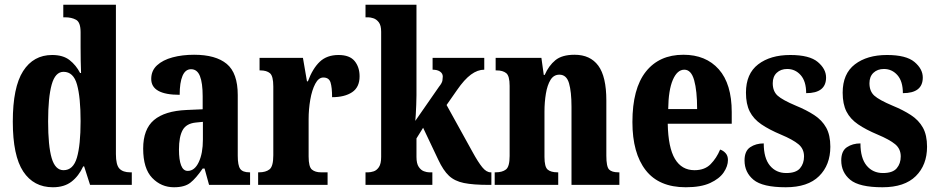

<svg xmlns="http://www.w3.org/2000/svg" viewBox="-20 -780 3954 810"><path d="M203 10Q122 10 78 -56.5Q34 -123 34 -267Q34 -412 77.5 -480Q121 -548 200 -548Q246 -548 273.5 -526.5Q301 -505 318 -472H322Q321 -495 320.5 -524.5Q320 -554 320 -583V-644Q320 -686 301 -696.5Q282 -707 255 -707H247V-760H469V-130Q469 -84 484 -68.5Q499 -53 529 -53H536V0H360L335 -78H331Q312 -37 281.5 -13.5Q251 10 203 10ZM248 -62Q289 -62 304.5 -115Q320 -168 320 -269Q320 -369 305 -423Q290 -477 248 -477Q213 -477 198 -423Q183 -369 183 -268Q183 -164 198 -113Q213 -62 248 -62Z M714 10Q660 10 622 -29.5Q584 -69 584 -153Q584 -235 629.5 -273.5Q675 -312 767 -316L835 -319V-374Q835 -430 823.5 -459Q812 -488 786 -488Q762 -488 750 -460Q738 -432 738 -380Q618 -380 618 -447Q618 -482 642.5 -504.5Q667 -527 708 -538Q749 -549 799 -549Q890 -549 936.5 -510.5Q983 -472 983 -379V-123Q983 -82 993.5 -67.5Q1004 -53 1032 -53H1035V0H862L843 -69H835Q807 -28 783 -9Q759 10 714 10ZM772 -59Q801 -59 818.5 -96Q836 -133 836 -191V-266L806 -263Q766 -259 750.5 -231Q735 -203 735 -149Q735 -106 744 -82.5Q753 -59 772 -59Z M1069 0V-53H1073Q1101 -53 1117 -65.5Q1133 -78 1133 -125V-415Q1133 -459 1119 -471Q1105 -483 1078 -483H1075V-536H1258L1275 -437H1279Q1299 -491 1329 -519.5Q1359 -548 1408 -548Q1455 -548 1476 -522.5Q1497 -497 1497 -458Q1497 -412 1465.5 -391Q1434 -370 1381 -370Q1381 -411 1374.5 -432Q1368 -453 1344 -453Q1324 -453 1310 -426.5Q1296 -400 1289 -359.5Q1282 -319 1282 -277V-120Q1282 -76 1296 -64.5Q1310 -53 1334 -53H1362V0Z M1522 0V-53H1534Q1543 -53 1556 -57Q1569 -61 1578.5 -75Q1588 -89 1588 -118V-646Q1588 -673 1578 -686Q1568 -699 1555 -703Q1542 -707 1534 -707H1522V-760H1737V-378Q1737 -360 1736 -337.5Q1735 -315 1734 -295.5Q1733 -276 1732 -270L1832 -414Q1845 -430 1846.5 -440.5Q1848 -451 1848 -457Q1848 -470 1836.5 -478Q1825 -486 1805 -486V-536H2023V-486Q1995 -486 1967 -465.5Q1939 -445 1908 -400L1864 -337L1974 -138Q1997 -96 2014.5 -74.5Q2032 -53 2050 -53H2053V0H2042Q1976 0 1937 -8Q1898 -16 1874 -38.5Q1850 -61 1829 -106L1765 -241L1737 -196V-118Q1737 -90 1746.5 -76Q1756 -62 1768.5 -57.5Q1781 -53 1790 -53H1804V0Z M2067 0V-53H2071Q2099 -53 2114.5 -65Q2130 -77 2130 -122V-418Q2130 -460 2115.5 -471.5Q2101 -483 2075 -483H2071V-536H2264L2274 -464H2278Q2295 -503 2323 -526Q2351 -549 2404 -549Q2470 -549 2504 -503Q2538 -457 2538 -356V-123Q2538 -77 2549.5 -65Q2561 -53 2589 -53H2593V0H2391V-330Q2391 -393 2380.5 -429Q2370 -465 2340 -465Q2316 -465 2302.5 -443Q2289 -421 2283 -385Q2277 -349 2277 -309V-118Q2277 -76 2290.5 -64.5Q2304 -53 2332 -53H2335V0Z M2873 10Q2760 10 2704 -62Q2648 -134 2648 -265Q2648 -406 2704.5 -477.5Q2761 -549 2863 -549Q2958 -549 3012.5 -487.5Q3067 -426 3067 -307V-258H2797Q2799 -157 2827.5 -109.5Q2856 -62 2910 -62Q2953 -62 2978 -87.5Q3003 -113 3018 -149Q3031 -145 3041 -134Q3051 -123 3051 -105Q3051 -79 3033 -52.5Q3015 -26 2976 -8Q2937 10 2873 10ZM2921 -320Q2921 -397 2908.5 -441.5Q2896 -486 2867 -486Q2837 -486 2818.5 -443Q2800 -400 2799 -320Z M3295 10Q3197 10 3159 -21.5Q3121 -53 3121 -103Q3121 -143 3145 -159Q3169 -175 3202 -175Q3202 -113 3228 -81.5Q3254 -50 3297 -50Q3338 -50 3355 -70Q3372 -90 3372 -120Q3372 -152 3348.5 -171.5Q3325 -191 3275 -212Q3225 -233 3192 -255.5Q3159 -278 3143 -309.5Q3127 -341 3127 -389Q3127 -469 3178.5 -508.5Q3230 -548 3314 -548Q3395 -548 3430 -518.5Q3465 -489 3465 -453Q3465 -387 3381 -387Q3381 -437 3358 -463Q3335 -489 3301 -489Q3274 -489 3257 -473Q3240 -457 3240 -429Q3240 -395 3260.5 -376.5Q3281 -358 3338 -334Q3382 -316 3415 -294.5Q3448 -273 3465.5 -241.5Q3483 -210 3483 -161Q3483 -84 3435.5 -37Q3388 10 3295 10Z M3703 10Q3605 10 3567 -21.5Q3529 -53 3529 -103Q3529 -143 3553 -159Q3577 -175 3610 -175Q3610 -113 3636 -81.5Q3662 -50 3705 -50Q3746 -50 3763 -70Q3780 -90 3780 -120Q3780 -152 3756.5 -171.5Q3733 -191 3683 -212Q3633 -233 3600 -255.5Q3567 -278 3551 -309.5Q3535 -341 3535 -389Q3535 -469 3586.5 -508.5Q3638 -548 3722 -548Q3803 -548 3838 -518.5Q3873 -489 3873 -453Q3873 -387 3789 -387Q3789 -437 3766 -463Q3743 -489 3709 -489Q3682 -489 3665 -473Q3648 -457 3648 -429Q3648 -395 3668.5 -376.5Q3689 -358 3746 -334Q3790 -316 3823 -294.5Q3856 -273 3873.5 -241.5Q3891 -210 3891 -161Q3891 -84 3843.5 -37Q3796 10 3703 10Z"/></svg>

Font: Noto Serif ExtraCondensed ExtraBold
Style: Regular
Weight: 800
Width: 2
Designer: Monotype Design Team
Foundry: Monotype Imaging Inc.
Version: Version 2.013; ttfautohint (v1.8.4.7-5d5b)